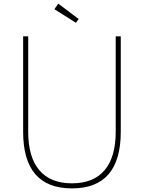

<svg xmlns="http://www.w3.org/2000/svg" viewBox="-20 -1026 796 1062"><path d="M281 -975 302 -1006 415 -921 400 -900ZM108 -825H136V-297Q136 -157 197.5 -84.5Q259 -12 378 -12Q497 -12 558.5 -84.5Q620 -157 620 -297V-825H648V-297Q648 16 378 16Q108 16 108 -297Z"/></svg>

Font: Spartan MB
Style: Regular
Weight: 250
Designer: Matt Bailey
Foundry: Matt Bailey
Version: Version 1.000